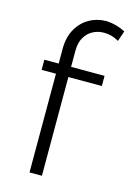

<svg xmlns="http://www.w3.org/2000/svg" viewBox="-115 -809 593 867"><g transform="rotate(15 181.0 -375.0)"><path d="M171 0H113V-461.5H46V-509H113V-578.5Q113 -631 134.2 -669.5Q155.5 -708 192 -729Q228.5 -750 274.5 -750Q320 -747.5 361.5 -726L345 -677Q312.5 -696.5 275 -696.5Q247.5 -696.5 224 -684.2Q200.5 -672 185.8 -647.2Q171 -622.5 171 -584.5V-509H327.5V-461.5H171Z"/></g></svg>

Font: Argentum Novus Light
Style: Regular
Weight: 300
Designer: Julieta Ulanovsky (font) & Cristiano Sobral (main changes)
Foundry: Julieta Ulanovsky (font) & Cristiano Sobral (main changes)
Version: Version 3.00;November 27, 2020;FontCreator 13.0.0.2655 64-bi